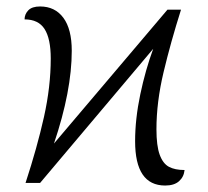

<svg xmlns="http://www.w3.org/2000/svg" viewBox="-20 -566 645 594"><path d="M398 -129Q398 -198 414 -274Q430 -350 454 -415L104 0H59Q95 -110 116 -204Q137 -298 137 -385Q137 -446 118 -476Q99 -506 56 -506Q56 -522 67.5 -534Q79 -546 104 -546Q150 -546 176 -511Q202 -476 202 -409Q202 -285 147 -122L498 -536H540Q508 -435 486 -342.5Q464 -250 464 -166Q464 -115 474 -87.5Q484 -60 502.5 -50Q521 -40 551 -40Q549 -19 534 -5.5Q519 8 491 8Q398 8 398 -129Z"/></svg>

Font: Noto Serif Light
Style: Regular
Weight: 300
Designer: Monotype Design Team
Foundry: Monotype Imaging Inc.
Version: Version 1.001